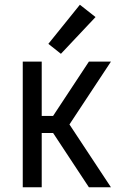

<svg xmlns="http://www.w3.org/2000/svg" viewBox="-20 -790 540 810"><path d="M76 0H156V-229H204L355 0H448L273 -265L448 -530H355L204 -301H156V-530H76ZM237 -563 383 -718 317 -770 184 -605Z"/></svg>

Font: Iosevka SS09
Style: Regular
Weight: 400
Monospace: yes
Designer: Belleve Invis
Foundry: Belleve Invis
Version: Version 5.2.1; ttfautohint (v1.8.3)